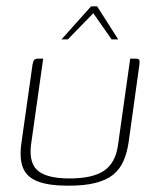

<svg xmlns="http://www.w3.org/2000/svg" viewBox="-20 -585 495 609"><path d="M117 -399 78 -123Q72 -65 102 -42Q132 -19 200 -19Q274 -19 310 -43.5Q346 -68 354 -123L393 -399Q394 -399 396 -399Q398 -399 400.5 -399Q403 -399 405 -399Q407 -399 409 -399Q416 -399 419 -397.5Q422 -396 422.5 -392Q423 -388 422 -379L388 -134Q383 -100 371.5 -74Q360 -48 339 -31Q318 -14 283.5 -5Q249 4 197 4Q135 4 100 -9.5Q65 -23 53 -52.5Q41 -82 48 -132L83 -379Q85 -391 88.5 -395Q92 -399 101 -399Q105 -399 109 -399Q113 -399 117 -399ZM175 -460 269 -565H288L355 -460H334L276 -543L195 -460Z"/></svg>

Font: Genos Thin ExtraLight
Style: Italic
Weight: 250
Italic angle: -8°
Version: Version 1.010